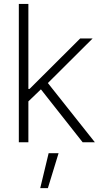

<svg xmlns="http://www.w3.org/2000/svg" viewBox="-20 -727 520 981"><path d="M76.2 -707H125V-272.5H130.9L389.6 -530.3H453.1L224.6 -302.7L464.8 0H402.3L189 -270.5L125 -209V0H76.2ZM228.5 55.7H279.3L224.6 234.4H185.5Z"/></svg>

Font: Pretendard JP ExtraLight
Style: Regular
Weight: 200
Designer: Base glyphs from Inter by Rasmus Andersson; Hangeul glyphs from Noto Sans CJK(Source Han Sans) by Jang Soo-young and Kan
Foundry: Kil Hyung-jin
Version: Version 1.309